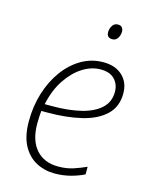

<svg xmlns="http://www.w3.org/2000/svg" viewBox="-111 -797 692 879"><g transform="rotate(15 234.5 -357.0)"><path d="M233 10Q186 10 146 -11Q106 -32 82 -76.5Q58 -121 58 -191Q58 -262 77.5 -325Q97 -388 132.5 -436.5Q168 -485 215.5 -512.5Q263 -540 319 -540Q376 -540 409.5 -508.5Q443 -477 443 -425Q443 -362 402.5 -323.5Q362 -285 291.5 -268Q221 -251 130 -251H101Q100 -240 99 -224Q98 -208 98 -191Q98 -111 136 -68Q174 -25 241 -25Q281 -25 313.5 -36Q346 -47 372 -59V-23Q347 -10 310.5 0Q274 10 233 10ZM108 -285H145Q220 -285 278.5 -299Q337 -313 370.5 -343.5Q404 -374 404 -422Q404 -458 381.5 -481.5Q359 -505 315 -505Q272 -505 230.5 -479Q189 -453 156 -404Q123 -355 108 -285ZM330 -652Q303 -652 303 -679Q303 -695 312 -709.5Q321 -724 338 -724Q352 -724 358 -716Q364 -708 364 -697Q364 -680 355 -666Q346 -652 330 -652Z"/></g></svg>

Font: Noto Sans Disp ExtLt
Style: Italic
Weight: 200
Italic angle: -12°
Designer: Monotype Design Team
Foundry: Monotype Imaging Inc.
Version: Version 2.000;GOOG;noto-source:20170915:90ef993387c0